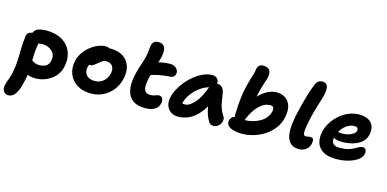

<svg xmlns="http://www.w3.org/2000/svg" viewBox="-108 -1286 4182 2073"><g transform="rotate(15 1983.5 -250.0)"><path d="M281 9Q222 9 180 -12Q138 -33 118 -67.5Q98 -102 106 -142Q109 -160 124.5 -174Q140 -188 157 -188Q173 -188 185 -180.5Q197 -173 210 -163.5Q223 -154 240.5 -147Q258 -140 286 -140Q330 -140 360.5 -158.5Q391 -177 400 -221Q407 -254 399 -281Q391 -308 370.5 -327.5Q350 -347 321.5 -357.5Q293 -368 260 -368Q244 -368 227.5 -365Q211 -362 186 -362Q165 -362 149 -372.5Q133 -383 124 -400.5Q115 -418 119 -439Q129 -486 166 -503.5Q203 -521 270 -521Q344 -521 403 -498Q462 -475 501 -432Q540 -389 554.5 -329Q569 -269 554 -197Q545 -151 521 -114Q497 -77 460 -49.5Q423 -22 377.5 -6.5Q332 9 281 9ZM46 261Q26 261 10 250.5Q-6 240 -14.5 219Q-23 198 -16 166Q-12 145 -6.5 128.5Q-1 112 5.5 95.5Q12 79 18.5 58.5Q25 38 31 8Q46 -67 48.5 -134.5Q51 -202 52 -268Q53 -334 63 -406Q66 -429 82.5 -442.5Q99 -456 123 -456Q151 -456 174.5 -443Q198 -430 210 -409.5Q222 -389 218 -363Q206 -306 203 -254Q200 -202 199.5 -153.5Q199 -105 196.5 -56Q194 -7 184 46Q175 86 164.5 124Q154 162 138 193Q122 224 99.5 242.5Q77 261 46 261Z M903 12Q811 12 748 -27.5Q685 -67 658 -133.5Q631 -200 647 -280Q658 -331 687 -375Q716 -419 757 -452Q798 -485 842.5 -503.5Q887 -522 928 -522Q945 -522 961.5 -516.5Q978 -511 987.5 -499.5Q997 -488 993 -468Q985 -432 965 -405Q945 -378 898 -363Q874 -355 852.5 -339Q831 -323 816 -302Q801 -281 796 -256Q784 -199 814.5 -164Q845 -129 909 -129Q963 -129 1004.5 -164Q1046 -199 1058 -257Q1067 -307 1044.5 -337.5Q1022 -368 975 -368Q951 -368 933.5 -356Q916 -344 892 -324Q874 -309 862 -300Q850 -291 838.5 -286.5Q827 -282 811 -282Q793 -282 778 -300Q763 -318 771 -357Q777 -385 798.5 -413Q820 -441 850.5 -463Q881 -485 914.5 -498.5Q948 -512 979 -512Q1068 -512 1123.5 -477Q1179 -442 1200.5 -381.5Q1222 -321 1206 -244Q1191 -166 1147 -108.5Q1103 -51 1040 -19.5Q977 12 903 12Z M1509 13Q1419 13 1369 -25Q1319 -63 1305 -131.5Q1291 -200 1309 -290Q1319 -340 1331 -379Q1343 -418 1355.5 -454.5Q1368 -491 1378 -533Q1388 -578 1388.5 -605.5Q1389 -633 1395 -659Q1401 -684 1418 -699Q1435 -714 1469 -714Q1517 -714 1536.5 -678.5Q1556 -643 1538 -558Q1530 -529 1520.5 -500Q1511 -471 1500.5 -440.5Q1490 -410 1480 -374.5Q1470 -339 1462 -296Q1450 -237 1454 -203Q1458 -169 1477 -154Q1496 -139 1528 -139Q1552 -139 1567.5 -144Q1583 -149 1595.5 -154Q1608 -159 1622 -159Q1650 -159 1661 -137Q1672 -115 1666 -86Q1657 -36 1616 -11.5Q1575 13 1509 13ZM1453 -339Q1408 -322 1389 -340.5Q1370 -359 1377 -394Q1383 -423 1398.5 -446.5Q1414 -470 1462 -486Q1506 -501 1556.5 -510Q1607 -519 1649 -519Q1694 -519 1720.5 -492Q1747 -465 1740 -430Q1737 -412 1724 -400Q1711 -388 1692 -386Q1642 -383 1602.5 -377.5Q1563 -372 1527.5 -363Q1492 -354 1453 -339Z M1880 10Q1829 10 1794.5 -13.5Q1760 -37 1746.5 -76.5Q1733 -116 1742 -163Q1752 -214 1779.5 -265.5Q1807 -317 1845.5 -362.5Q1884 -408 1930.5 -443.5Q1977 -479 2025.5 -499.5Q2074 -520 2121 -520Q2158 -520 2179 -496Q2200 -472 2191 -428Q2188 -412 2177 -403Q2166 -394 2152 -391Q2086 -380 2029.5 -341Q1973 -302 1934 -247.5Q1895 -193 1883 -134Q1880 -117 1879.5 -102.5Q1879 -88 1883 -66L1835 -168Q1856 -150 1873 -143.5Q1890 -137 1915 -137Q1966 -137 2023 -202.5Q2080 -268 2123 -393Q2132 -417 2153 -430.5Q2174 -444 2196 -444Q2232 -444 2253 -419Q2274 -394 2278 -363Q2286 -315 2292 -275Q2298 -235 2311 -197.5Q2324 -160 2350 -120Q2361 -105 2360.5 -84Q2360 -63 2349 -42Q2338 -21 2317.5 -7Q2297 7 2268 7Q2251 7 2238.5 -0.5Q2226 -8 2219 -20Q2204 -45 2193 -70Q2182 -95 2174.5 -123.5Q2167 -152 2162 -189Q2157 -226 2154 -274L2208 -278Q2175 -194 2134.5 -138.5Q2094 -83 2050.5 -50Q2007 -17 1964 -3.5Q1921 10 1880 10Z M2587 10Q2555 10 2523 4.5Q2491 -1 2465.5 -13Q2440 -25 2427 -44.5Q2414 -64 2419 -92Q2426 -122 2448 -136Q2470 -150 2503 -150Q2520 -150 2542 -145.5Q2564 -141 2587 -141Q2623 -141 2664.5 -151Q2706 -161 2744 -181.5Q2782 -202 2810 -234Q2838 -266 2847 -310Q2850 -327 2848 -340Q2846 -353 2837 -360.5Q2828 -368 2809 -368Q2762 -368 2720 -339Q2678 -310 2643 -259.5Q2608 -209 2582 -142Q2574 -121 2560 -109.5Q2546 -98 2526 -98Q2501 -98 2484.5 -118Q2468 -138 2468 -174Q2469 -226 2473 -278Q2477 -330 2482.5 -375.5Q2488 -421 2495 -452Q2505 -500 2514.5 -535Q2524 -570 2532.5 -597Q2541 -624 2548 -647.5Q2555 -671 2558 -696Q2561 -723 2576.5 -742Q2592 -761 2625 -761Q2657 -761 2677.5 -749.5Q2698 -738 2705.5 -714Q2713 -690 2706 -653Q2702 -636 2695.5 -616Q2689 -596 2681 -572Q2673 -548 2665 -520.5Q2657 -493 2651 -462Q2643 -422 2636 -389.5Q2629 -357 2626 -314L2597 -353Q2621 -398 2659.5 -436Q2698 -474 2745 -497Q2792 -520 2840 -520Q2896 -520 2937 -493.5Q2978 -467 2995.5 -414.5Q3013 -362 2997 -285Q2983 -216 2943 -161.5Q2903 -107 2845.5 -68.5Q2788 -30 2721 -10Q2654 10 2587 10Z M3231 11Q3207 11 3181.5 5Q3156 -1 3134 -20Q3112 -39 3098.5 -75Q3085 -111 3084.5 -170Q3084 -229 3101 -317Q3117 -393 3133.5 -457.5Q3150 -522 3168 -580.5Q3186 -639 3208 -695Q3221 -730 3240 -745Q3259 -760 3287 -760Q3325 -760 3341 -731.5Q3357 -703 3345 -640Q3339 -610 3328.5 -576Q3318 -542 3305.5 -501.5Q3293 -461 3279 -410.5Q3265 -360 3253 -297Q3242 -244 3239 -213Q3236 -182 3238.5 -166.5Q3241 -151 3248.5 -146.5Q3256 -142 3264 -142Q3276 -142 3284.5 -144Q3293 -146 3300 -147.5Q3307 -149 3314 -149Q3343 -149 3349 -130.5Q3355 -112 3349 -84Q3340 -40 3306 -14.5Q3272 11 3231 11Z M3646 10Q3550 10 3496.5 -22.5Q3443 -55 3426 -109Q3409 -163 3422 -228Q3432 -282 3462.5 -333.5Q3493 -385 3539 -427Q3585 -469 3642.5 -494Q3700 -519 3766 -519Q3825 -519 3864 -498Q3903 -477 3920 -437.5Q3937 -398 3926 -342Q3915 -286 3874 -251Q3833 -216 3776 -200.5Q3719 -185 3659 -185Q3590 -185 3562.5 -205.5Q3535 -226 3539 -250Q3542 -264 3550.5 -271.5Q3559 -279 3574 -279Q3584 -279 3599 -276Q3614 -273 3640 -273Q3672 -273 3704 -282Q3736 -291 3758.5 -307Q3781 -323 3785 -343Q3789 -364 3780 -374.5Q3771 -385 3745 -385Q3714 -385 3684 -371.5Q3654 -358 3629.5 -333Q3605 -308 3587.5 -275.5Q3570 -243 3562 -206Q3558 -183 3564 -162Q3570 -141 3590 -129Q3610 -117 3648 -117Q3704 -117 3742 -127.5Q3780 -138 3805.5 -152.5Q3831 -167 3851 -178Q3871 -189 3888 -189Q3917 -189 3926 -168Q3935 -147 3930 -122Q3924 -96 3901 -72Q3878 -48 3840 -30Q3802 -12 3752.5 -1Q3703 10 3646 10Z"/></g></svg>

Font: Shantell Sans Light
Style: Bold Italic
Weight: 700
Italic angle: -11°
Version: Version 1.011;[c5ecc13dd]